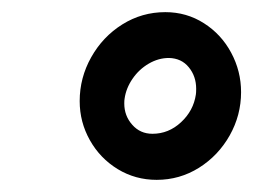

<svg xmlns="http://www.w3.org/2000/svg" viewBox="-20 -741 426 313"><path d="M249.5 -721.2Q284.2 -721.2 312.5 -703.1Q340.8 -685.1 356.9 -655Q373 -625 373 -590.8Q373 -553.2 354.5 -520.3Q335.9 -487.3 304.4 -467.5Q272.9 -447.8 235.4 -447.8Q200.7 -447.8 171.9 -465.3Q143.1 -482.9 126.5 -512.5Q109.9 -542 109.9 -576.2Q109.9 -614.3 128.7 -647.7Q147.5 -681.2 179.4 -701.2Q211.4 -721.2 249.5 -721.2ZM182.6 -572.3Q182.6 -552.2 195.6 -537.6Q208.5 -522.9 228.5 -522.9Q254.9 -522.9 275.1 -541.7Q295.4 -560.5 299.3 -586.9Q299.8 -589.8 299.8 -596.2Q299.8 -616.7 287.8 -631.3Q275.9 -646 255.4 -646.5Q238.3 -646.5 222.4 -637.2Q206.5 -627.9 196 -612.5Q185.5 -597.2 183.1 -580.1Q182.6 -577.6 182.6 -572.3Z"/></svg>

Font: Mardoto Black
Style: Italic
Weight: 900
Italic angle: -12°
Designer: Christian Robertson, Vahan Hovhannisyan
Foundry: Google
Version: Version 1.000